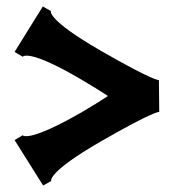

<svg xmlns="http://www.w3.org/2000/svg" viewBox="-20 -577 526 592"><path d="M50 -160C50 -160 65 -135 232 -231C266 -251 292 -267 313 -281C292 -295 266 -311 232 -331C66 -429 50 -402 50 -402L25 -417L112 -557L137 -543C137 -543 122 -518 290 -421C455 -326 470 -330 470 -330L471 -232C471 -232 456 -236 291 -141C123 -44 138 -19 138 -19L113 -5L25 -145Z"/></svg>

Font: Ouroboros
Style: Regular
Weight: 400
Designer: Ariel Martín Pérez
Foundry: Velvetyne Type Foundry
Version: Version 2.001;hotconv 1.0.109;makeotfexe 2.5.65596